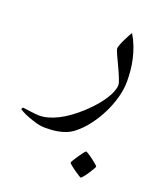

<svg xmlns="http://www.w3.org/2000/svg" viewBox="-189 -299 650 774"><g transform="rotate(20 136.0 87.5)"><path d="M292 -31.7Q292 2.4 282 38.8Q272 75.2 254.9 109.4Q237.8 143.6 215.3 173.3Q192.9 203.1 167 223.6Q151.4 236.3 134 243.2Q116.7 250 100.3 252.9Q84 255.9 69.1 256.6Q54.2 257.3 43.9 257.3Q26.4 257.3 6.3 251.7Q-13.7 246.1 -30.8 239.5Q-47.9 232.9 -59.1 226.6Q-70.3 220.2 -70.3 219.2Q-70.3 217.3 -68.4 214.4Q-66.4 211.4 -64.5 211.4Q-64 211.4 -55.2 212.6Q-46.4 213.9 -35.4 215.3Q-24.4 216.8 -13.2 218Q-2 219.2 5.4 219.2Q42 219.2 85.4 197.3Q128.9 175.3 176.8 130.9Q219.2 90.8 241.7 54.7Q264.2 18.6 264.2 -5.4Q264.2 -14.2 255.6 -34.9Q247.1 -55.7 236.6 -77.9Q226.1 -100.1 217.5 -118.9Q209 -137.7 209 -143.6Q209 -147.9 213.6 -160.4Q218.3 -172.9 224.9 -186Q231.4 -199.2 237.3 -209.7Q243.2 -220.2 244.1 -221.7Q257.8 -199.2 267.1 -174.8Q276.4 -150.4 282 -125.7Q287.6 -101.1 289.8 -77.1Q292 -53.2 292 -31.7ZM292.5 334Q292.5 336.4 286.6 346.4Q280.8 356.4 273.4 367.7Q266.1 378.9 258.5 387.9Q251 397 248.5 397Q247.1 397 237.8 391.1Q228.5 385.3 218 377.9Q207.5 370.6 199 363.5Q190.4 356.4 190.4 353.5Q190.4 351.1 196.5 341.1Q202.6 331.1 210.2 319.8Q217.8 308.6 224.9 299.6Q231.9 290.5 233.9 290.5Q236.3 290.5 246.1 296.6Q255.9 302.7 266.1 310.5Q276.4 318.4 284.4 325.4Q292.5 332.5 292.5 334Z"/></g></svg>

Font: Accordance
Style: Italic
Weight: 400
Italic angle: -11°
Version: Version 1.2 (build January 31, 2020) Miklal Software Solutio